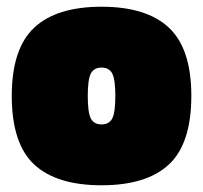

<svg xmlns="http://www.w3.org/2000/svg" viewBox="-20 -538 604 571"><path d="M15 -253Q15 -393 81.5 -455.5Q148 -518 282 -518Q416 -518 482.5 -455.5Q549 -393 549 -253Q549 -111 482.5 -49Q416 13 282 13Q148 13 81.5 -49Q15 -111 15 -253ZM323 -253Q323 -301 314 -319Q305 -337 282 -337Q259 -337 250 -319Q241 -301 241 -253Q241 -204 250 -186Q259 -168 282 -168Q305 -168 314 -186Q323 -204 323 -253Z"/></svg>

Font: Cairo Black
Style: Regular
Weight: 900
Designer: Mohamed Gaber, Accademia di Belle Arti di Urbino and others
Foundry: Kief Type Foundry, Accademia di Belle Arti di Urbino and others
Version: Version 3.011